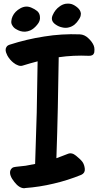

<svg xmlns="http://www.w3.org/2000/svg" viewBox="-20 -966 551 1049"><path d="M421.9 -892.6Q419.9 -910.2 404.3 -923.8Q388.7 -937.5 372.1 -943.4Q362.3 -946.3 351.6 -946.3Q344.7 -946.3 337.9 -945.3Q319.3 -941.4 305.7 -930.7Q281.2 -914.1 267.6 -882.8Q253.9 -851.6 285.2 -831.1Q300.8 -820.3 319.3 -816.4Q338.9 -811.5 356.4 -816.4Q373 -820.3 387.7 -832Q401.4 -843.8 410.2 -858.4Q415 -865.2 418.9 -874Q421.9 -882.8 421.9 -892.6ZM198.2 -874Q197.3 -892.6 183.6 -905.3Q168.9 -917 152.3 -923.8Q122.1 -937.5 91.8 -920.9Q61.5 -904.3 48.8 -877Q43 -864.3 42 -851.6Q40 -837.9 47.9 -826.2Q54.7 -814.5 66.4 -807.6Q79.1 -799.8 91.8 -795.9Q105.5 -792 118.2 -793Q131.8 -793.9 145.5 -799.8Q165 -808.6 182.6 -830.1Q201.2 -851.6 198.2 -874ZM492.2 -716.8Q483.4 -738.3 461.9 -757.8Q441.4 -777.3 416 -778.3Q317.4 -782.2 221.7 -766.6Q126 -752 32.2 -721.7Q23.4 -718.8 18.6 -713.9Q13.7 -708 11.7 -701.2Q10.7 -697.3 10.7 -692.4Q11.7 -678.7 20.5 -662.1Q33.2 -639.6 52.7 -624Q65.4 -613.3 80.1 -608.4Q93.8 -603.5 106.4 -608.4Q126 -614.3 145.5 -620.1Q166 -626 185.5 -630.9Q183.6 -491.2 180.7 -350.6Q176.8 -210 171.9 -70.3Q145.5 -64.5 120.1 -60.5Q93.8 -57.6 67.4 -54.7Q53.7 -53.7 45.9 -47.9Q39.1 -42 36.1 -33.2Q29.3 -7.8 58.6 28.3Q85 62.5 113.3 62.5Q115.2 62.5 116.2 61.5Q196.3 55.7 273.4 37.1Q349.6 19.5 423.8 -10.7Q445.3 -20.5 443.4 -43Q441.4 -65.4 430.7 -81.1Q419.9 -95.7 395.5 -115.2Q372.1 -134.8 349.6 -125Q335 -119.1 319.3 -113.3Q304.7 -107.4 288.1 -101.6Q293 -240.2 295.9 -377.9Q298.8 -514.6 300.8 -653.3Q340.8 -659.2 381.8 -661.1Q422.9 -663.1 465.8 -661.1Q490.2 -660.2 495.1 -679.7Q496.1 -687.5 496.1 -695.3Q496.1 -707 492.2 -716.8Z"/></svg>

Font: TroubleSide
Style: Comic
Weight: 400
Designer: Koroletov
Version: 1_5